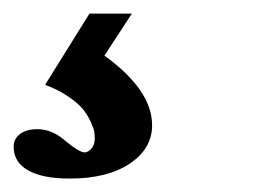

<svg xmlns="http://www.w3.org/2000/svg" viewBox="-23 -20 382 283"><path d="M79.6 243.2Q40 243.2 18.6 231.2Q-2.9 219.2 -2.9 196.3Q-2.9 184.6 6.6 177.5Q16.1 170.4 32.2 170.4Q53.7 170.4 73.2 187.5Q93.8 204.6 101.6 204.6Q106.9 204.6 111.8 199Q116.7 193.4 116.7 183.6Q116.7 179.7 116 174.6Q115.2 169.4 110.8 159.7Q106.4 149.9 99.4 141.1Q92.3 132.3 77.6 122.3Q63 112.3 43.5 105L108.9 0H171.4L130.9 62Q201.2 112.8 201.2 164.6Q201.2 199.2 168.2 221.2Q135.3 243.2 79.6 243.2Z"/></svg>

Font: Elstob 8pt
Style: Bold Italic
Weight: 700
Italic angle: -20°
Designer: Peter S. Baker
Version: Version 1.015